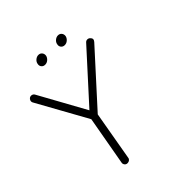

<svg xmlns="http://www.w3.org/2000/svg" viewBox="-221 -999 1158 1158"><g transform="rotate(-45 358.0 -420.0)"><path d="M317 -805Q314 -791 302 -780.5Q290 -770 275 -770Q260 -770 251.5 -780.5Q243 -791 246 -805Q248 -820 260.5 -830.5Q273 -841 287 -841Q302 -841 310.5 -830.5Q319 -820 317 -805ZM484 -805Q481 -791 469 -780.5Q457 -770 442 -770Q427 -770 418.5 -780.5Q410 -791 413 -805Q415 -820 427.5 -830.5Q440 -841 454 -841Q469 -841 477.5 -830.5Q486 -820 484 -805ZM581 -658 287 -334 232 -19Q231 -10 223.5 -4.5Q216 1 208 1H203Q193 0 187 -8.5Q181 -17 183 -27L239 -341L61 -662Q56 -671 59 -680.5Q62 -690 70 -695Q79 -700 89 -697.5Q99 -695 104 -686L269 -387L544 -690Q551 -698 561 -698.5Q571 -699 579 -692Q597 -676 581 -658Z"/></g></svg>

Font: Quicksand
Style: Italic
Weight: 400
Italic angle: -12°
Designer: Andrew Paglinawan
Foundry: Andrew Paglinawan
Version: 1.002